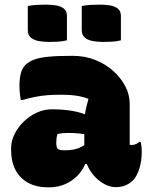

<svg xmlns="http://www.w3.org/2000/svg" viewBox="-20 -799 640 829"><path d="M540 -351Q540 -337 540 -322.5Q540 -308 540 -293Q540 -278 540 -263.5Q540 -249 540 -234Q540 -219 540 -204Q540 -189 540 -174Q541 -174 544 -173.5Q547 -173 549 -173Q557 -173 566 -176.5Q575 -180 581 -186H587Q589 -180 590.5 -169Q592 -158 592 -144Q592 -103 581.5 -70.5Q571 -38 556 -22Q539 -5 520 2Q501 9 480 9Q455 9 431 -4Q407 -17 387 -39Q367 -61 355.5 -89.5Q344 -118 344 -148Q344 -181 344 -212.5Q344 -244 344 -277Q344 -291 346.5 -306.5Q349 -322 353 -338.5Q357 -355 362 -372Q345 -379 325.5 -383Q306 -387 285.5 -388.5Q265 -390 242 -390Q212 -390 185 -388Q158 -386 131 -380.5Q104 -375 76 -367H70Q67 -382 65.5 -397.5Q64 -413 64 -430Q64 -458 69.5 -480.5Q75 -503 90 -519Q105 -533 127 -541.5Q149 -550 188 -554Q227 -558 293 -558Q346 -558 390.5 -540.5Q435 -523 468.5 -493Q502 -463 521 -426.5Q540 -390 540 -351ZM223 -180Q223 -162 230 -156Q237 -150 259 -150Q280 -150 298 -153.5Q316 -157 333.5 -166Q351 -175 370 -189L377 -91H348Q337 -64 315 -41Q293 -18 261.5 -4Q230 10 189 10Q138 10 102 -9.5Q66 -29 47 -65Q28 -101 28 -151V-160Q28 -190 42.5 -219.5Q57 -249 82 -273.5Q107 -298 138.5 -312.5Q170 -327 203 -327Q246 -327 280.5 -322Q315 -317 341 -307.5Q367 -298 383 -285Q392 -279 397.5 -268Q403 -257 405.5 -241.5Q408 -226 408 -205Q386 -213 363 -217Q340 -221 318 -223Q296 -225 277 -225Q263 -225 251 -224Q239 -223 228 -220Q225 -210 224 -201Q223 -192 223 -182ZM100 -773Q119 -777 140 -778Q161 -779 177 -779Q199 -779 220 -776Q241 -773 255 -762.5Q269 -752 269 -730V-625Q250 -620 229 -619Q208 -618 191 -618Q170 -618 149 -621.5Q128 -625 114 -636Q100 -647 100 -669ZM333 -773Q352 -777 373 -778Q394 -779 410 -779Q432 -779 453 -776Q474 -773 488 -762.5Q502 -752 502 -730V-625Q484 -620 462.5 -619Q441 -618 424 -618Q403 -618 382 -621.5Q361 -625 347 -636Q333 -647 333 -669Z"/></svg>

Font: Recursive Monospace Casual Black
Style: Regular
Weight: 900
Version: Version 1.047